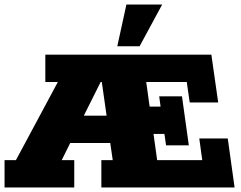

<svg xmlns="http://www.w3.org/2000/svg" viewBox="-20 -823 1060 843"><path d="M0 0V-120H50L234 -463H179V-583H908L938 -373H813L800 -463H622L637 -355H685L679 -400H779L809 -185H709L702 -235H654L670 -120H868L855 -215H980L1010 0H425V-120H475L460 -223L509 -195H245L312 -243L251 -120H306V0ZM324 -267 301 -315H495L452 -287L427 -463H422ZM495 -620 535 -803H692L593 -620Z"/></svg>

Font: Rokkitt Black
Style: Regular
Weight: 900
Designer: Vernon Adams
Foundry: Vernon Adams
Version: Version 3.103